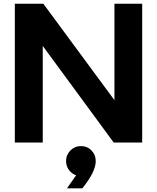

<svg xmlns="http://www.w3.org/2000/svg" viewBox="-20 -770 848 1037"><path d="M748 -750V0H594.2L210.9 -522V0H60.1V-750H213.9L598.1 -229V-750ZM391.1 176.8Q366.2 168 351.6 147Q336.9 126 336.9 100.1Q336.9 65.9 360.4 42.5Q383.8 19 418 19Q451.2 19 474.1 42.5Q497.1 65.9 497.1 100.1Q497.1 157.2 424.8 247.1H341.8Z"/></svg>

Font: Oakes Grotesk
Style: Bold
Weight: 700
Designer: Samuel Oakes
Foundry: Samuel Oakes
Version: Version 1.0 | wf-rip DC20170320